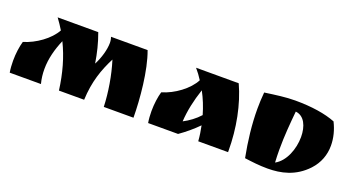

<svg xmlns="http://www.w3.org/2000/svg" viewBox="-43 -956 2564 1404"><g transform="rotate(20 1239.5 -254.5)"><path d="M234 -500C254 -473 272 -446 289 -418C247 -341 148 -271 56 -244C44 -203 36 -148 36 -91C36 -61 38 -29 43 0H286C276 -38 272 -75 272 -112C272 -194 294 -273 326 -348C377 -244 409 -130 426 0H622C628 -143 665 -247 716 -347C750 -239 771 -110 775 0H1006C1005 -144 986 -361 934 -500H649C654 -488 657 -472 657 -454C657 -403 637 -332 607 -276C595 -353 577 -427 550 -500Z M1311 -500C1332 -476 1351 -450 1368 -423C1328 -345 1227 -271 1133 -244C1121 -203 1113 -147 1113 -90C1113 -60 1115 -29 1120 0H1353C1403 -35 1451 -75 1493 -118C1501 -80 1507 -41 1510 0H1742V-8C1742 -186 1707 -361 1643 -500ZM1475 -191C1441 -153 1396 -120 1353 -98C1358 -181 1376 -267 1407 -359C1436 -305 1458 -250 1475 -191Z M1841 -500C1837 -454 1835 -416 1835 -372C1835 -249 1850 -125 1874 -1C1934 7 1988 14 2053 14C2157 14 2266 -9 2356 -105C2409 -162 2433 -230 2433 -301C2433 -360 2418 -419 2390 -475C2312 -506 2204 -523 2076 -523C2003 -523 1925 -512 1841 -500ZM2106 -448C2174 -441 2206 -370 2206 -286C2206 -193 2166 -86 2091 -46C2089 -80 2088 -113 2088 -145C2088 -254 2097 -354 2106 -448Z"/></g></svg>

Font: Ruslan Display
Style: Regular
Weight: 400
Designer: Denis Masharov, Vladimir Rabdu
Foundry: Denis Masharov, Vladimir Rabdu
Version: Version 1.001